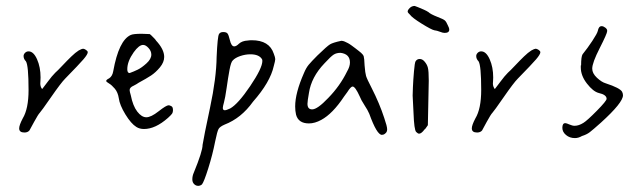

<svg xmlns="http://www.w3.org/2000/svg" viewBox="-20 -555 2143 640"><path d="M114.3 -276.4Q114.3 -278.3 114.7 -284.2Q115.2 -290 115.2 -296.9Q115.2 -331.1 103.5 -357.4Q91.8 -383.8 75.2 -383.8Q68.4 -383.8 63.5 -378.9Q58.6 -374 58.6 -368.2Q58.6 -358.4 66.4 -350.6Q75.2 -336.9 75.2 -254.9Q75.2 -192.4 55.7 -160.2Q43.9 -137.7 43.9 -127Q43.9 -113.3 61.5 -113.3Q72.3 -113.3 78.1 -120.1Q80.1 -124 93.8 -148.9Q107.4 -173.8 112.3 -178.7Q117.2 -183.6 150.4 -231.4Q183.6 -279.3 197.3 -293Q244.1 -340.8 258.3 -357.4Q272.5 -374 272.5 -380.9Q272.5 -384.8 266.6 -388.7Q260.7 -392.6 256.8 -392.6Q252.9 -392.6 242.2 -386.7Q231.4 -379.9 217.8 -366.7Q204.1 -353.5 188 -336.4Q171.9 -319.3 164.1 -312.5Q153.3 -301.8 139.6 -283.2Q126 -264.6 121.1 -258.8H120.1Q120.1 -258.8 120.1 -258.8Q120.1 -258.8 118.7 -260.7Q117.2 -262.7 115.7 -267.1Q114.3 -271.5 114.3 -276.4Z M542 -204.1Q534.2 -204.1 508.8 -184.1Q483.4 -164.1 467.8 -164.1Q452.1 -164.1 437.5 -183.1Q422.9 -202.1 416 -237.3Q412.1 -250 412.1 -254.9Q412.1 -263.7 425.8 -269.5Q435.5 -274.4 442.4 -279.3Q467.8 -293 483.4 -303.2Q499 -313.5 513.2 -330.6Q527.3 -347.7 527.3 -365.2Q527.3 -390.6 500 -419.9Q500 -420.9 494.6 -426.8Q489.3 -432.6 483.9 -437.5Q478.5 -442.4 478.5 -441.4Q452.1 -442.4 452.1 -442.4Q424.8 -442.4 416 -438.5Q376 -420.9 357.4 -317.4Q354.5 -300.8 343.8 -293.9Q334 -289.1 334 -285.2Q334 -282.2 343.3 -276.9Q352.5 -271.5 362.8 -259.3Q373 -247.1 376 -227.5Q378.9 -205.1 397.9 -173.8Q417 -142.6 434.6 -131.8Q445.3 -125 460 -125Q498 -125 540 -162.1Q550.8 -171.9 553.7 -176.3Q556.6 -180.7 556.6 -187.5Q556.6 -199.2 550.8 -201.2Q545.9 -204.1 542 -204.1ZM457 -405.3Q465.8 -405.3 475.1 -395Q484.4 -384.8 484.4 -373Q484.4 -358.4 468.3 -343.8Q452.1 -329.1 439 -322.8Q425.8 -316.4 412.1 -311.5Q404.3 -311.5 404.3 -324.2Q404.3 -350.6 425.8 -380.9Q443.4 -405.3 457 -405.3Z M710 -441.4Q705.1 -433.6 702.1 -365.2Q701.2 -294.9 680.2 -196.3Q659.2 -97.7 655.3 -72.3Q655.3 -50.8 626 20.5Q621.1 31.2 621.1 43Q621.1 52.7 627 58.6Q632.8 64.5 640.6 64.5Q647.5 64.5 653.3 59.6Q660.2 50.8 674.3 5.9Q688.5 -39.1 697.3 -84Q704.1 -117.2 708.5 -125Q712.9 -132.8 728.5 -139.6Q784.2 -161.1 823.2 -215.8Q880.9 -281.2 892.6 -335Q897.5 -352.5 897.5 -357.9Q897.5 -363.3 892.6 -376Q877.9 -420.9 819.3 -420.9Q812.5 -420.9 805.7 -419.9Q787.1 -418.9 776.4 -409.2Q767.6 -400.4 760.7 -400.4Q751 -400.4 746.1 -421.9Q742.2 -438.5 738.3 -443.4Q734.4 -448.2 724.1 -448.2Q713.9 -448.2 710 -441.4ZM854.5 -351.6Q854.5 -328.1 814 -268.1Q773.4 -208 747.1 -193.4Q734.4 -187.5 729.5 -187.5Q722.7 -187.5 722.7 -195.3Q722.7 -200.2 726.6 -213.9Q730.5 -227.5 735.4 -261.7Q740.2 -295.9 745.1 -322.3Q750 -348.6 755.9 -353.5Q763.7 -362.3 780.8 -368.2Q797.9 -374 814.5 -374Q843.8 -374 853.5 -357.4Q854.5 -355.5 854.5 -351.6Z M1270.5 -124Q1270.5 -133.8 1260.7 -162.1Q1245.1 -210 1218.8 -261.7Q1203.1 -292 1200.2 -301.8Q1197.3 -311.5 1195.3 -336.9Q1194.3 -361.3 1192.4 -367.2Q1190.4 -373 1183.6 -378.9Q1182.6 -379.9 1175.8 -385.3Q1168.9 -390.6 1164.6 -394Q1160.2 -397.5 1152.8 -402.8Q1145.5 -408.2 1140.1 -411.1Q1134.8 -414.1 1128.9 -416.5Q1123 -418.9 1119.1 -418.9Q1118.2 -418.9 1117.2 -418.9Q1089.8 -413.1 1080.1 -407.2Q1070.3 -401.4 1038.1 -370.1Q1017.6 -349.6 1008.8 -338.9Q1000 -328.1 993.2 -311.5Q963.9 -245.1 963.9 -200.2Q963.9 -185.5 966.8 -172.9Q974.6 -143.6 1009.8 -143.6Q1029.3 -143.6 1050.8 -155.3Q1088.9 -175.8 1127 -233.4Q1130.9 -238.3 1137.7 -248Q1149.4 -266.6 1155.3 -266.6Q1164.1 -266.6 1178.7 -234.4Q1183.6 -221.7 1194.8 -204.6Q1206.1 -187.5 1210.9 -175.8Q1236.3 -105.5 1252.9 -105.5Q1254.9 -105.5 1258.3 -106.4Q1261.7 -107.4 1266.1 -111.8Q1270.5 -116.2 1270.5 -124ZM1004.9 -209Q1004.9 -217.8 1009.8 -245.1Q1017.6 -297.9 1061.5 -343.8Q1083 -367.2 1092.3 -373Q1101.6 -378.9 1115.2 -378.9Q1115.2 -378.9 1115.2 -378.9Q1146.5 -375 1146.5 -346.7Q1146.5 -333 1136.7 -316.4Q1113.3 -268.6 1074.2 -228.5Q1038.1 -190.4 1020.5 -190.4Q1004.9 -190.4 1004.9 -209Z M1346.7 -505.9Q1353.5 -496.1 1385.7 -476.1Q1418 -456.1 1427.7 -454.1Q1436.5 -453.1 1446.3 -449.2Q1456.1 -445.3 1461.9 -445.3Q1477.5 -445.3 1477.5 -456.1Q1477.5 -461.9 1472.7 -470.7Q1467.8 -482.4 1462.9 -486.8Q1458 -491.2 1437.5 -499Q1415 -507.8 1408.2 -514.6Q1402.3 -518.6 1392.6 -522.9Q1382.8 -527.3 1373 -531.2Q1363.3 -535.2 1362.3 -535.2Q1352.5 -535.2 1345.7 -528.3Q1338.9 -521.5 1338.9 -516.6Q1338.9 -512.7 1346.7 -505.9ZM1394.5 -350.6Q1387.7 -358.4 1378.9 -358.4Q1370.1 -358.4 1365.2 -350.6Q1362.3 -345.7 1359.9 -316.9Q1357.4 -288.1 1356.4 -264.6Q1355.5 -241.2 1355.5 -236.3Q1355.5 -227.5 1358.4 -178.7Q1360.4 -122.1 1367.2 -115.2Q1373 -109.4 1377 -109.4Q1384.8 -109.4 1395.5 -124Q1396.5 -123 1406.2 -137.7Q1409.2 -267.6 1409.2 -286.1Q1409.2 -318.4 1406.2 -329.6Q1403.3 -340.8 1394.5 -350.6Z M1623 -276.4Q1623 -278.3 1623.5 -284.2Q1624 -290 1624 -296.9Q1624 -331.1 1612.3 -357.4Q1600.6 -383.8 1584 -383.8Q1577.1 -383.8 1572.3 -378.9Q1567.4 -374 1567.4 -368.2Q1567.4 -358.4 1575.2 -350.6Q1584 -336.9 1584 -254.9Q1584 -192.4 1564.5 -160.2Q1552.7 -137.7 1552.7 -127Q1552.7 -113.3 1570.3 -113.3Q1581.1 -113.3 1586.9 -120.1Q1588.9 -124 1602.5 -148.9Q1616.2 -173.8 1621.1 -178.7Q1626 -183.6 1659.2 -231.4Q1692.4 -279.3 1706.1 -293Q1752.9 -340.8 1767.1 -357.4Q1781.2 -374 1781.2 -380.9Q1781.2 -384.8 1775.4 -388.7Q1769.5 -392.6 1765.6 -392.6Q1761.7 -392.6 1751 -386.7Q1740.2 -379.9 1726.6 -366.7Q1712.9 -353.5 1696.8 -336.4Q1680.7 -319.3 1672.9 -312.5Q1662.1 -301.8 1648.4 -283.2Q1634.8 -264.6 1629.9 -258.8H1628.9Q1628.9 -258.8 1628.9 -258.8Q1628.9 -258.8 1627.4 -260.7Q1626 -262.7 1624.5 -267.1Q1623 -271.5 1623 -276.4Z M2003.9 -451.2Q2003.9 -452.1 2003.9 -453.1Q2003.9 -458 1997.6 -462.9Q1991.2 -467.8 1985.4 -467.8Q1975.6 -467.8 1972.7 -452.1Q1970.7 -443.4 1954.6 -418.9Q1938.5 -394.5 1921.9 -374Q1917 -366.2 1917 -336.9Q1917 -336.9 1916 -336.9Q1916 -334 1916 -330.1Q1916 -302.7 1936.5 -276.4Q1957 -250 1975.6 -245.1Q2002 -239.3 2002 -225.6Q2002 -218.8 1969.7 -186Q1937.5 -153.3 1924.8 -145.5Q1909.2 -135.7 1895.5 -135.7Q1887.7 -135.7 1877.9 -140.1Q1868.2 -144.5 1864.3 -144.5Q1854.5 -144.5 1854.5 -128.9Q1854.5 -115.2 1866.7 -105Q1878.9 -94.7 1896.5 -94.7Q1908.2 -94.7 1919.9 -101.6Q1935.5 -106.4 1945.8 -114.3Q1956.1 -122.1 1983.4 -146.5Q2056.6 -212.9 2056.6 -237.3Q2056.6 -243.2 2053.7 -249Q2046.9 -261.7 1999 -277.3Q1985.4 -281.2 1969.7 -295.9Q1954.1 -310.5 1954.1 -326.2Q1954.1 -345.7 1979 -394.5Q2003.9 -443.4 2003.9 -451.2Z"/></svg>

Font: 辰宇落雁體 Thin
Style: Regular
Weight: 100
Designer: Written by Liu, Wei-Chen; Created by Wang, Li-Yu.
Foundry: New Value
Version: Version 1.000